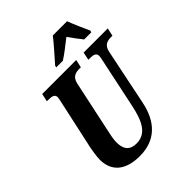

<svg xmlns="http://www.w3.org/2000/svg" viewBox="-256 -1076 1230 1230"><g transform="rotate(-45 359.5 -460.5)"><path d="M309 -771H369C410 -797 445 -826 493 -863C512 -836 544 -793 562 -771H627L630 -784C612 -822 582 -890 567 -931H438C402 -884 345 -822 312 -784ZM286 10C426 10 511 -72 541 -221L619 -600C629 -653 662 -660 696 -660H707L719 -714H500L489 -660H499C532 -660 556 -656 556 -628C556 -622 554 -609 551 -597L478 -251C455 -143 420 -62 328 -62C271 -62 242 -93 242 -157C242 -187 250 -225 256 -250L331 -602C342 -653 374 -660 410 -660H421L433 -714H125L113 -660H123C157 -660 181 -656 181 -628C181 -622 178 -613 174 -591L100 -252C95 -228 88 -180 88 -155C88 -50 157 10 286 10Z"/></g></svg>

Font: Noto Serif Condensed Extra
Style: Italic
Weight: 800
Width: 3
Italic angle: -12°
Designer: Monotype Design Team
Foundry: Monotype Imaging Inc.
Version: Version 1.901